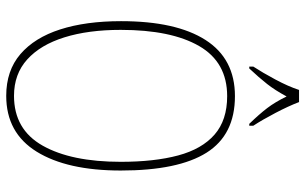

<svg xmlns="http://www.w3.org/2000/svg" viewBox="-202 -769 981 617"><g transform="rotate(90 288.5 -460.5)"><path d="M288 10Q207 10 154 -35.5Q101 -81 74.5 -163.5Q48 -246 48 -359Q48 -536 108.5 -630.5Q169 -725 289 -725Q413 -725 470.5 -634Q528 -543 528 -358Q528 -186 467.5 -88Q407 10 288 10ZM288 -15Q396 -15 448 -107Q500 -199 500 -358Q500 -466 479.5 -542.5Q459 -619 412.5 -659.5Q366 -700 289 -700Q180 -700 128 -610Q76 -520 76 -358Q76 -254 100 -177Q124 -100 171 -57.5Q218 -15 288 -15ZM194 -784Q213 -813 235.5 -855Q258 -897 269 -931H308Q321 -897 343 -855Q365 -813 384 -784V-771H378Q347 -803 327.5 -828.5Q308 -854 290 -891Q270 -854 250 -828.5Q230 -803 200 -771H194Z"/></g></svg>

Font: Noto Serif Tamil Condensed Thin
Style: Regular
Weight: 100
Width: 3
Designer: Indian Type Foundry, Tom Grace, and the Monotype Design Team
Foundry: Monotype Imaging Inc.
Version: Version 2.004; ttfautohint (v1.8.4.7-5d5b)